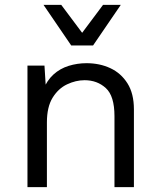

<svg xmlns="http://www.w3.org/2000/svg" viewBox="-20 -770 659 790"><path d="M93 0V-500H163L170 -388L157 -399Q173 -439 200 -463.5Q227 -488 262.5 -499Q298 -510 336 -510Q390 -510 434 -489.5Q478 -469 504.5 -427Q531 -385 531 -320V0H451V-292Q451 -375 415.5 -407.5Q380 -440 328 -440Q292 -440 256 -423Q220 -406 196.5 -368Q173 -330 173 -266V0ZM477 -750 363 -583H273L159 -750H232L318 -635L404 -750Z"/></svg>

Font: Work Sans
Style: Regular
Weight: 400
Designer: Wei Huang
Foundry: Wei Huang
Version: Version 2.006; ttfautohint (v1.8.1.43-b0c9)